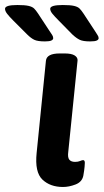

<svg xmlns="http://www.w3.org/2000/svg" viewBox="-77 -738 413 765"><path d="M174 7Q123 7 92 -22.5Q61 -52 69 -129L106 -496Q109 -525 161 -525H181Q208 -525 220.5 -517Q233 -509 232 -497L195 -133Q192 -111 199 -102Q206 -93 222 -93Q234 -93 242 -96.5Q250 -100 254 -100Q261 -100 261 -89Q261 -86 260 -73.5Q259 -61 255 -38Q250 -13 224 -3Q198 7 174 7ZM282 -573Q254 -573 240.5 -579.5Q227 -586 211 -601L156 -657Q141 -672 132 -683Q123 -694 123 -703Q123 -718 173 -718Q203 -718 218 -714.5Q233 -711 240 -704Q247 -697 255 -685L301 -615Q307 -605 311.5 -598.5Q316 -592 316 -586Q316 -580 308.5 -576.5Q301 -573 282 -573ZM102 -573Q73 -573 59.5 -579.5Q46 -586 31 -601L-25 -657Q-40 -672 -48.5 -683Q-57 -694 -57 -703Q-57 -718 -8 -718Q22 -718 37 -714.5Q52 -711 59 -704Q66 -697 74 -685L120 -615Q127 -605 131 -598.5Q135 -592 135 -586Q135 -580 127.5 -576.5Q120 -573 102 -573Z"/></svg>

Font: Asap Expanded Expanded SemiBold
Style: Italic
Weight: 600
Width: 7
Italic angle: -6°
Designer: Pablo Cosgaya
Foundry: Omnibus-Type
Version: Version 3.001; ttfautohint (v1.8.4.7-5d5b)